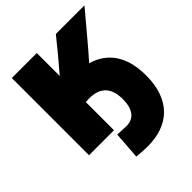

<svg xmlns="http://www.w3.org/2000/svg" viewBox="-211 -675 1011 1011"><g transform="rotate(-45 294.5 -169.5)"><path d="M391 -317C495 -287 558 -204 558 -60C558 123 456 211 300 211C281 211 254 210 219 206L230 53C244 54 282 56 297 56C354 56 383 14 383 -58C383 -151 334 -186 261 -186C247 -186 248 -186 234 -185V25H48V-550H234V-379C281 -433 345 -511 376 -550H589C521 -470 441 -372 391 -317Z"/></g></svg>

Font: Repo Black
Style: Regular
Weight: 900
Designer: Stefan Peev
Foundry: Context Ltd
Version: Version 1.502